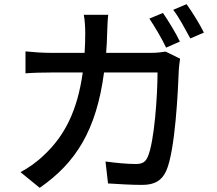

<svg xmlns="http://www.w3.org/2000/svg" viewBox="-20 -853 1040 919"><path d="M873 -833 809 -806C838 -769 867 -712 891 -669L956 -697C938 -734 900 -796 873 -833ZM775 -625 841 -654C823 -693 784 -756 760 -791L695 -764C721 -725 756 -666 775 -625ZM704 -600H488C491 -631 492 -663 493 -698C494 -722 495 -759 498 -782H381C386 -759 388 -719 388 -696C388 -662 387 -630 385 -600H224C185 -600 141 -603 102 -607V-502C141 -505 187 -506 224 -506H376C351 -325 290 -204 193 -113C158 -78 114 -48 78 -29L170 46C342 -73 441 -228 478 -506H734C734 -398 719 -173 687 -102C676 -77 661 -68 630 -68C589 -68 536 -73 485 -80L497 25C548 28 604 32 660 32C721 32 755 11 776 -36C819 -134 832 -419 836 -521C837 -534 839 -555 842 -572L773 -606C753 -603 731 -600 704 -600Z"/></svg>

Font: Spoqa Han Sans Neo Medium
Style: Regular
Weight: 500
Designer: [Spoqa Han Sans Neo] Dong-huui Kim ___ Younghwa Kang ___ Yujin Lee ___ [Noto Sans] Ryoko NISHIZUKA ____ (kana & ideograp
Foundry: Spoqa (http://www.spoqa-han-sans.com)
Version: Version 1.100;hotconv 1.0.109;makeotfexe 2.5.65596